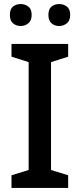

<svg xmlns="http://www.w3.org/2000/svg" viewBox="-20 -932 396 952"><path d="M318 0H37V-63L122 -89V-624L37 -651V-714H318V-651L233 -624V-89L318 -63ZM29 -858Q29 -887 44.5 -899.5Q60 -912 83 -912Q104 -912 120.5 -899.5Q137 -887 137 -858Q137 -830 120.5 -816.5Q104 -803 83 -803Q60 -803 44.5 -816.5Q29 -830 29 -858ZM220 -858Q220 -887 235.5 -899.5Q251 -912 273 -912Q295 -912 311.5 -899.5Q328 -887 328 -858Q328 -830 311.5 -816.5Q295 -803 273 -803Q251 -803 235.5 -816.5Q220 -830 220 -858Z"/></svg>

Font: Noto Sans Thaana Medium
Style: Regular
Weight: 500
Designer: David Williams
Foundry: Google Inc.
Version: Version 3.001; ttfautohint (v1.8.4.7-5d5b)